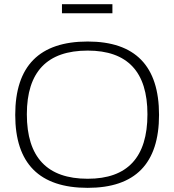

<svg xmlns="http://www.w3.org/2000/svg" viewBox="-20 -904 843 929"><path d="M404.3 -39.1Q693.4 -39.1 693.4 -351.1Q693.4 -659.2 404.3 -659.2Q109.9 -659.2 109.9 -351.1Q109.9 -39.1 404.3 -39.1ZM53.7 -348.1Q53.7 -703.1 404.3 -703.1Q749.5 -703.1 749.5 -348.1Q749.5 4.9 404.3 4.9Q53.7 4.9 53.7 -348.1ZM523.9 -883.8V-839.8H279.8V-883.8Z"/></svg>

Font: Voltera Light
Style: Light
Weight: 300
Designer: Bernd Montag
Version: Version 1.301